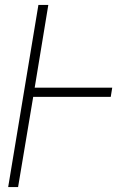

<svg xmlns="http://www.w3.org/2000/svg" viewBox="-20 -755 540 775"><path d="M13 0 135 -735H175L120 -401H433L427 -364H114L53 0Z"/></svg>

Font: Iosevka Curly XLtObl
Style: Regular
Weight: 200
Italic angle: -9°
Monospace: yes
Designer: Belleve Invis
Foundry: Belleve Invis
Version: Version 11.1.0; ttfautohint (v1.8.3)